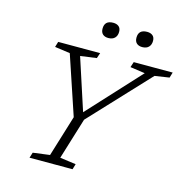

<svg xmlns="http://www.w3.org/2000/svg" viewBox="-127 -1019 1097 1138"><g transform="rotate(15 422.0 -450.5)"><path d="M685.5 -660.5 594.5 -673.5 605.5 -707H844.5L834.5 -673.5L745.5 -660L409.5 -301L331.5 -47L429.5 -33.5L419.5 0H155.5L166 -33.5L269 -47L346.5 -299.5L225.5 -660.5L132 -673.5L142 -707H399.5L388 -673.5L289 -660L392.5 -342.5ZM422.5 -806Q400.5 -806 388 -817.5Q375.5 -829 375.5 -851.5Q375.5 -901 428.5 -901Q450 -901 462.8 -890.2Q475.5 -879.5 475.5 -857.5Q475.5 -834 461.8 -820Q448 -806 422.5 -806ZM630.5 -806Q608.5 -806 596 -817.5Q583.5 -829 583.5 -851.5Q583.5 -901 636.5 -901Q658 -901 670.8 -890.2Q683.5 -879.5 683.5 -857.5Q683.5 -834 669.8 -820Q656 -806 630.5 -806Z"/></g></svg>

Font: Newsreader 6pt Light
Style: Italic
Weight: 300
Italic angle: -17°
Designer: Hugues Gentile
Foundry: Production Type
Version: Version 1.003; ttfautohint (v1.8.3)